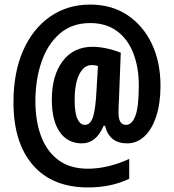

<svg xmlns="http://www.w3.org/2000/svg" viewBox="-20 -742 762 841"><path d="M683 -366Q683 -290 664.5 -233Q646 -176 613 -145Q580 -114 537 -114Q459 -114 440 -191H434Q401 -114 339 -114Q276 -114 241.5 -164Q207 -214 207 -305Q207 -411 254.5 -474Q302 -537 385 -537Q414 -537 447 -530Q480 -523 509 -511L501 -304Q500 -290 499.5 -275Q499 -260 499 -248Q499 -195 532 -195Q558 -195 573 -234.5Q588 -274 588 -368Q588 -448 563.5 -510Q539 -572 491.5 -606.5Q444 -641 375 -641Q295 -641 241.5 -594.5Q188 -548 161.5 -470Q135 -392 135 -299Q135 -211 160.5 -144Q186 -77 237 -40Q288 -3 365 -3Q409 -3 456.5 -14.5Q504 -26 546 -46V41Q467 79 366 79Q209 79 124 -19Q39 -117 39 -294Q39 -425 81.5 -521Q124 -617 200 -669.5Q276 -722 375 -722Q469 -722 538 -676Q607 -630 645 -550Q683 -470 683 -366ZM307 -304Q307 -248 319 -221.5Q331 -195 352 -195Q376 -195 387.5 -230Q399 -265 403 -351L409 -453Q397 -457 382 -457Q348 -457 327.5 -417Q307 -377 307 -304Z"/></svg>

Font: Noto Sans Khmer UI ExtraCondensed
Style: Bold
Weight: 700
Width: 2
Designer: Danh Hong and the Monotype Design Team
Foundry: Monotype Imaging Inc.
Version: Version 2.002; ttfautohint (v1.8.4.7-5d5b)